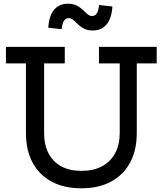

<svg xmlns="http://www.w3.org/2000/svg" viewBox="-20 -1005 878 1036"><path d="M514 -752H825.5V-663H718V-287.5Q718 -194.5 682 -127.8Q646 -61 579.2 -25Q512.5 11 419 11Q325.5 11 258.5 -25Q191.5 -61 155.8 -127.8Q120 -194.5 120 -287.5V-663H12V-752H329.5V-663H218V-287.5Q218 -223.5 241.8 -177.8Q265.5 -132 310.5 -107.5Q355.5 -83 420 -83Q484.5 -83 530.5 -107.8Q576.5 -132.5 601.2 -178Q626 -223.5 626 -287.5V-663H514ZM514.5 -978 586.5 -970Q582.5 -906 555.2 -873.2Q528 -840.5 479.5 -840.5Q453.5 -840.5 433.5 -850.5Q413.5 -860.5 392 -882Q377.5 -897 369 -902Q360.5 -907 351.5 -907Q334.5 -907 325 -892.5Q315.5 -878 312.5 -847.5L240.5 -855.5Q244.5 -919.5 271.8 -952.2Q299 -985 347.5 -985Q373 -985 393.8 -975Q414.5 -965 437 -942.5Q452 -927 460.5 -922.8Q469 -918.5 476.5 -918.5Q493 -918.5 502.5 -933.2Q512 -948 514.5 -978Z"/></svg>

Font: Hepta Slab Medium
Style: Regular
Weight: 500
Designer: Michael LaGattuta
Foundry: Michael LaGattuta
Version: Version 1.102